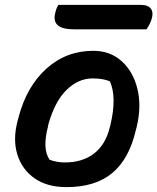

<svg xmlns="http://www.w3.org/2000/svg" viewBox="-20 -755 644 786"><path d="M362 -547Q430 -547 477 -505.5Q524 -464 542 -393.5Q560 -323 540 -237L536 -222Q509 -105 440 -47Q371 11 252 11Q173 11 121.5 -25Q70 -61 51 -122.5Q32 -184 52 -260L56 -275Q89 -401 170 -474Q251 -547 362 -547ZM359 -434Q301 -434 253 -387.5Q205 -341 178 -246L176 -235Q165 -193 166 -159Q167 -125 183 -101Q213 -90 245 -90Q318 -90 365 -126.5Q412 -163 429 -232L432 -243Q459 -357 430 -422Q402 -434 359 -434ZM219 -735H557Q586 -735 597.5 -719.5Q609 -704 601 -678Q597 -665 591.5 -654.5Q586 -644 580 -635H285Q233 -635 215 -653Q197 -671 207 -705Q209 -715 212.5 -722.5Q216 -730 219 -735Z"/></svg>

Font: Recursive Mn Csl St SmB
Style: Italic
Weight: 600
Italic angle: -15°
Monospace: yes
Version: Version 1.079;hotconv 1.0.112;makeotfexe 2.5.65598; ttfautoh